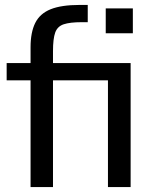

<svg xmlns="http://www.w3.org/2000/svg" viewBox="-20 -759 625 779"><path d="M409 -725H519V-624H409ZM510 -503V0H418V-433H7V-503ZM104 0V-567Q104 -628 123 -666Q142 -704 185.5 -721.5Q229 -739 303 -739H336V-669H312Q264 -669 238.5 -660.5Q213 -652 204 -627Q195 -602 195 -551V0Z"/></svg>

Font: Muli Medium
Style: Regular
Weight: 500
Designer: Vernon Adams
Foundry: Vernon Adams
Version: Version 2.100; ttfautohint (v1.8.1.43-b0c9)